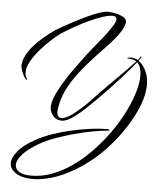

<svg xmlns="http://www.w3.org/2000/svg" viewBox="-62 -670 875 1070"><g transform="rotate(5 375.0 -134.5)"><path d="M160 348Q137 348 115 344Q93 340 76 331Q62 324 48 310Q32 294 32 270Q32 241 61 204Q90 167 157 130Q192 110 239.5 93Q287 76 341.5 63Q396 50 450.5 42.5Q505 35 553 35Q564 35 564 39Q564 43 556 43Q520 46 470.5 55Q421 64 368 78.5Q315 93 265.5 111Q216 129 180 150Q119 185 90 218Q61 251 61 277Q61 300 82 315Q104 330 152 330Q212 330 269 308Q326 286 377.5 250Q429 214 473 169.5Q517 125 552 80Q600 18 635 -46.5Q670 -111 689.5 -171Q709 -231 709 -276Q709 -300 703.5 -319Q698 -338 685 -351Q651 -309 607.5 -260.5Q564 -212 518.5 -165Q473 -118 433 -80Q393 -42 366 -22Q350 -10 330.5 0Q311 10 293 10Q262 10 243 -15Q224 -40 227 -68Q230 -100 249.5 -140Q269 -180 296 -222Q323 -264 350.5 -301Q378 -338 397 -364Q426 -402 460 -442.5Q494 -483 516 -515Q539 -547 547 -568Q548 -571 548.5 -573.5Q549 -576 549 -578Q549 -588 542.5 -592.5Q536 -597 528 -597Q505 -597 470 -585.5Q435 -574 395 -555.5Q355 -537 316.5 -515Q278 -493 247 -473Q228 -460 198.5 -433.5Q169 -407 139.5 -373.5Q110 -340 90 -305Q70 -270 70 -241Q70 -223 79 -209Q84 -202 80.5 -200.5Q77 -199 74 -203Q67 -211 59.5 -226Q52 -241 47.5 -257Q43 -273 44 -282Q50 -334 98 -388.5Q146 -443 219 -492Q231 -500 258 -515Q285 -530 318.5 -547.5Q352 -565 386.5 -581Q421 -597 450 -607Q479 -617 495 -617Q507 -617 525.5 -614.5Q544 -612 562.5 -606Q581 -600 593 -590Q605 -580 603 -565Q599 -543 584.5 -519Q570 -495 547 -468Q525 -441 496 -411.5Q467 -382 438 -350Q399 -308 362 -260Q325 -212 299.5 -160Q274 -108 267 -51Q266 -48 266 -45Q266 -42 266 -39Q266 -20 273.5 -12Q281 -4 292 -4Q304 -4 320 -12Q336 -20 351 -31Q366 -42 375 -50Q419 -86 456.5 -127Q494 -168 534 -207Q569 -242 605.5 -278.5Q642 -315 680 -355Q659 -367 636 -367Q628 -367 628 -369Q628 -371 638 -373Q641 -374 647 -374Q658 -374 669 -371Q680 -368 687 -364Q691 -367 694.5 -372.5Q698 -378 700 -381Q703 -386 705.5 -384Q708 -382 706 -379Q702 -374 699.5 -370.5Q697 -367 692 -361Q722 -336 736 -302.5Q750 -269 750 -231Q750 -178 727.5 -118.5Q705 -59 667 1.5Q629 62 582 116Q529 178 463.5 227.5Q398 277 329 308Q260 339 195 346Q187 347 178 347.5Q169 348 160 348Z"/></g></svg>

Font: The Nautigal
Style: Regular
Weight: 400
Designer: Robert E. Leuschke
Foundry: Robert E. Leuschke
Version: Version 1.100; ttfautohint (v1.8.3)